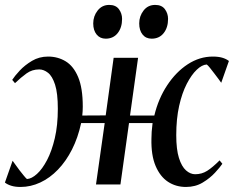

<svg xmlns="http://www.w3.org/2000/svg" viewBox="-30 -732 929 762"><path d="M51.5 10Q30 10 14.8 5.2Q-0.5 0.5 -10.5 -7.5L20 -94Q23.5 -89.5 31 -78.8Q38.5 -68 47.5 -56.2Q56.5 -44.5 64.8 -34.5Q73 -24.5 77 -21.5Q95.5 -22.5 116.8 -41.8Q138 -61 156.8 -96.8Q175.5 -132.5 187.5 -183.5Q199.5 -234.5 199.5 -300Q199.5 -362.5 188.5 -396.2Q177.5 -430 160.5 -443.2Q143.5 -456.5 125.5 -456.5Q97.5 -456.5 75.5 -440.8Q53.5 -425 29.5 -402L18.5 -415Q28 -430 48.2 -451.8Q68.5 -473.5 97 -490.5Q125.5 -507.5 161 -507.5Q199.5 -507.5 230.8 -488.5Q262 -469.5 280.2 -426Q298.5 -382.5 298.5 -309Q298.5 -300.5 298 -291Q297.5 -281.5 296.5 -273.5L389.5 -274L421 -502.5H518L486 -273.5H582.5Q598.5 -340.5 633.5 -393.5Q668.5 -446.5 715.2 -477Q762 -507.5 814.5 -507.5Q836.5 -507.5 852 -503Q867.5 -498.5 878.5 -490L848 -403.5Q844.5 -408.5 836.8 -419Q829 -429.5 820 -441.2Q811 -453 803 -463Q795 -473 790.5 -476Q771.5 -475 750.8 -455.2Q730 -435.5 711.2 -399.2Q692.5 -363 681 -311.8Q669.5 -260.5 669.5 -195.5Q669.5 -139 680.2 -105Q691 -71 708.2 -55.8Q725.5 -40.5 744.5 -40.5Q771 -40.5 792.2 -54Q813.5 -67.5 841.5 -95.5L852.5 -82Q843.5 -68.5 823.5 -46.8Q803.5 -25 774.5 -7.5Q745.5 10 708 10Q668 10 636.8 -10.5Q605.5 -31 587.5 -73.5Q569.5 -116 571 -181.5Q571 -194.5 572 -209.2Q573 -224 575.5 -243.5H482L448 0H351L385.5 -243.5H292Q279.5 -185.5 255.8 -138.8Q232 -92 200 -58.8Q168 -25.5 130 -7.8Q92 10 51.5 10ZM389.5 -578.5Q367 -578.5 353.5 -595Q340 -611.5 340 -639Q340 -668 357.5 -690.2Q375 -712.5 403.5 -712.5Q429.5 -712.5 442 -695.5Q454.5 -678.5 454.5 -657Q454.5 -622.5 437 -600.5Q419.5 -578.5 389.5 -578.5ZM572 -578.5Q549 -578.5 535.8 -595Q522.5 -611.5 522.5 -639Q522.5 -668 539.8 -690.2Q557 -712.5 586 -712.5Q612 -712.5 624.5 -695.5Q637 -678.5 637 -657Q637 -622.5 619.5 -600.5Q602 -578.5 572 -578.5Z"/></svg>

Font: Merriweather 144pt
Style: Italic
Weight: 400
Italic angle: -7.8°
Version: Version 2.101